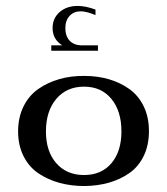

<svg xmlns="http://www.w3.org/2000/svg" viewBox="-20 -624 564 647"><path d="M152.8 -471.2H189.9Q157.2 -491.2 157.2 -529.8Q157.2 -562.5 180.9 -583.3Q204.6 -604 242.2 -604Q268.1 -604 301.8 -591.8V-573.2Q271 -585.9 252 -585.9Q229 -585.9 214.6 -570.6Q200.2 -555.2 200.2 -528.8Q200.2 -503.4 213.6 -488Q227.1 -472.7 252 -471.2H310.1V-453.1H152.8ZM264.2 -368.2Q308.6 -368.2 347.2 -356.9Q385.7 -345.7 416.3 -323.7Q446.8 -301.8 464.4 -265.4Q481.9 -229 481.9 -182.1Q481.9 -134.8 464.4 -98.6Q446.8 -62.5 416.3 -41Q385.7 -19.5 347.4 -8.5Q309.1 2.4 264.2 2.9Q219.2 2.9 180.2 -7.8Q141.1 -18.6 109.4 -40Q77.6 -61.5 59.3 -97.9Q41 -134.3 41 -181.2Q41 -228.5 59.3 -265.4Q77.6 -302.2 109.1 -324.2Q140.6 -346.2 179.9 -357.4Q219.2 -368.7 264.2 -368.2ZM389.2 -181.2Q389.2 -250 355.2 -291Q321.3 -332 263.2 -332Q204.6 -332 169.7 -290.8Q134.8 -249.5 134.8 -181.2Q134.8 -113.8 169.7 -74Q204.6 -34.2 263.2 -34.2Q321.8 -34.2 355.5 -74Q389.2 -113.8 389.2 -181.2Z"/></svg>

Font: Wesal
Style: Regular
Weight: 300
Designer: Ahmed zaza
Foundry: Ahmed zaza
Version: Version 2.01